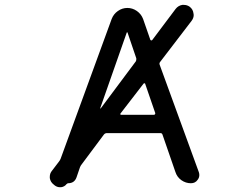

<svg xmlns="http://www.w3.org/2000/svg" viewBox="-20 -786 1040 800"><path d="M482.4 -313.5Q480.5 -311.5 481.4 -309.6Q482.4 -307.6 484.4 -307.6H621.1Q624 -307.6 625.5 -309.6Q627 -311.5 627 -314.5L585 -436.5Q585 -438.5 582.5 -439Q580.1 -439.5 578.1 -437.5ZM425.8 -231.4Q418 -231.4 413.1 -225.6L321.3 -102.5Q316.4 -96.7 313.5 -89.8L298.8 -46.9Q290 -22.5 263.7 -22.5Q260.7 -22.5 258.8 -19.5H257.8Q249 -7.8 234.4 -5.9Q232.4 -5.9 229.5 -5.9Q218.8 -5.9 209 -12.7L203.1 -17.6Q190.4 -27.3 187.5 -43.9Q187.5 -46.9 187.5 -49.8Q187.5 -63.5 196.3 -74.2L224.6 -111.3Q229.5 -117.2 232.4 -124L445.3 -707Q453.1 -727.5 471.2 -740.2Q489.3 -752.9 510.7 -752.9Q532.2 -752.9 550.3 -740.2Q568.4 -727.5 576.2 -707L606.4 -620.1Q607.4 -618.2 609.9 -617.7Q612.3 -617.2 614.3 -619.1L711.9 -749Q722.7 -762.7 739.3 -765.6Q743.2 -765.6 746.1 -765.6Q759.8 -765.6 770.5 -757.8Q784.2 -747.1 786.1 -730.5Q787.1 -726.6 787.1 -723.6Q787.1 -710.9 778.3 -699.2L647.5 -528.3Q642.6 -522.5 645.5 -515.6L808.6 -68.4Q810.5 -62.5 810.5 -56.6Q810.5 -45.9 803.7 -37.1Q793.9 -22.5 775.4 -22.5Q753.9 -22.5 735.8 -35.2Q717.8 -47.9 710.9 -69.3L657.2 -224.6Q655.3 -231.4 648.4 -231.4ZM511.7 -649.4Q511.7 -651.4 509.8 -651.4Q507.8 -651.4 507.8 -649.4L397.5 -335Q397.5 -334 398.4 -334Q398.4 -334 399.4 -334Q399.4 -334 399.4 -334L545.9 -530.3Q547.9 -534.2 547.9 -538.1Q547.9 -541 547.9 -543Z"/></svg>

Font: Rounded Mgen+ 1m regular
Style: Regular
Weight: 400
Designer: [Source Han Sans]
Ryoko NISHIZUKA  (kana & ideographs); Paul D. Hunt (Latin, Greek & Cyrillic); Wenlong ZHANG  (bopomofo
Version: Version 1.059.20150602